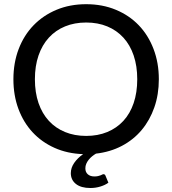

<svg xmlns="http://www.w3.org/2000/svg" viewBox="-20 -746 842 938"><path d="M485 105Q492.5 105 495 111.5L509.5 146.5Q494 158 470.8 165.2Q447.5 172.5 421.5 172.5Q376 172.5 351 152.8Q326 133 326 100Q326 73.5 342.5 49.8Q359 26 386 7Q309.5 4.5 246.8 -23.5Q184 -51.5 139.2 -99.8Q94.5 -148 70 -214Q45.5 -280 45.5 -359Q45.5 -439 71.2 -506.5Q97 -574 144 -622.5Q191 -671 256.2 -698.2Q321.5 -725.5 401 -725.5Q480.5 -725.5 546 -698.2Q611.5 -671 658 -622.5Q704.5 -574 730.2 -506.5Q756 -439 756 -359Q756 -284.5 734 -221.5Q712 -158.5 672 -110.8Q632 -63 575.2 -33.2Q518.5 -3.5 449 4.5Q439.5 10 430.2 17.5Q421 25 413.5 34.2Q406 43.5 401.5 54Q397 64.5 397 76.5Q397 95 409 105.5Q421 116 441 116Q452 116 459.2 114.2Q466.5 112.5 471.5 110.5Q476.5 108.5 479.5 106.8Q482.5 105 485 105ZM650.5 -359Q650.5 -423.5 633 -475Q615.5 -526.5 582.8 -562.2Q550 -598 504 -617Q458 -636 401 -636Q344 -636 297.8 -617Q251.5 -598 218.8 -562.2Q186 -526.5 168.2 -475Q150.5 -423.5 150.5 -359Q150.5 -294 168.2 -242.5Q186 -191 218.8 -155.5Q251.5 -120 297.8 -101Q344 -82 401 -82Q458 -82 504 -101Q550 -120 582.8 -155.5Q615.5 -191 633 -242.5Q650.5 -294 650.5 -359Z"/></svg>

Font: Lato Medium
Style: Regular
Weight: 500
Designer: Lukasz Dziedzic
Foundry: tyPoland Lukasz Dziedzic
Version: Version 2.006; 2014-01-15